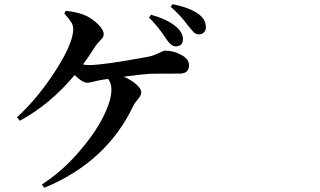

<svg xmlns="http://www.w3.org/2000/svg" viewBox="-20 -849 1540 923"><path d="M696.3 -764.6 706.1 -778.3Q784.2 -755.9 824.2 -722.7Q859.4 -693.4 859.4 -661.1Q859.4 -626 824.2 -626Q802.7 -626 778.3 -663.1Q739.3 -722.7 696.3 -764.6ZM289.1 -784.2 295.9 -796.9Q357.4 -791 397.5 -771.5Q427.7 -755.9 453.1 -730.5Q478.5 -705.1 478.5 -684.6Q478.5 -674.8 472.7 -667Q466.8 -659.2 456.1 -648.4Q445.3 -637.7 438.5 -627Q408.2 -578.1 378.9 -539.1Q393.6 -536.1 407.2 -536.1Q476.6 -536.1 692.4 -576.2Q717.8 -581.1 741.7 -593.3Q765.6 -605.5 774.4 -605.5Q813.5 -605.5 851.1 -585.4Q888.7 -565.4 888.7 -535.2Q888.7 -495.1 842.8 -495.1Q715.8 -495.1 699.2 -494.1Q666 -492.2 575.2 -480.5Q612.3 -463.9 635.7 -442.9Q659.2 -421.9 659.2 -405.3Q659.2 -391.6 643.1 -372.1Q627 -352.5 623 -344.7Q495.1 -71.3 193.4 53.7L180.7 38.1Q276.4 -23.4 356 -114.7Q435.5 -206.1 475.6 -286.1Q515.6 -366.2 515.6 -417Q515.6 -452.1 499 -469.7L462.9 -463.9Q455.1 -462.9 432.1 -457Q409.2 -451.2 399.4 -451.2Q376 -451.2 338.9 -488.3Q220.7 -346.7 75.2 -268.6L61.5 -285.2Q161.1 -376 246.6 -508.8Q332 -641.6 332 -709Q332 -726.6 322.8 -741.7Q313.5 -756.8 289.1 -784.2ZM800.8 -816.4 809.6 -829.1Q894.5 -811.5 934.6 -781.2Q969.7 -755.9 969.7 -717.8Q969.7 -703.1 960.4 -693.4Q951.2 -683.6 935.5 -683.6Q931.6 -683.6 928.7 -684.6Q925.8 -685.5 922.9 -686.5Q919.9 -687.5 916.5 -689.9Q913.1 -692.4 911.1 -694.3Q909.2 -696.3 905.3 -700.7Q901.4 -705.1 899.4 -707.5Q897.5 -710 892.1 -715.8Q886.7 -721.7 884.8 -724.6Q851.6 -771.5 800.8 -816.4Z"/></svg>

Font: Bpmf Zihi Serif Bold
Style: Bold
Weight: 700
Foundry: But Ko
Version: Version 1.320